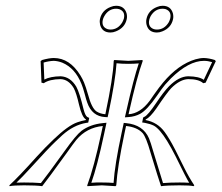

<svg xmlns="http://www.w3.org/2000/svg" viewBox="-20 -639 764 662"><path d="M484.9 -573.2Q491.2 -603.5 522 -615.2Q531.2 -619.1 540.5 -619.1Q568.8 -619.1 576.2 -592.8Q578.6 -582.5 576.7 -573.2Q570.3 -543 539.6 -530.8Q530.3 -526.9 521 -526.9Q492.7 -526.9 485.4 -553.2Q482.9 -563.5 484.9 -573.2ZM324.7 -573.2Q331.1 -603.5 361.8 -615.2Q371.1 -619.1 380.4 -619.1Q408.7 -619.1 416.5 -592.8Q418.9 -582.5 417 -573.2Q410.6 -543 379.4 -530.8Q370.1 -526.9 360.8 -526.9Q332.5 -526.9 325.2 -553.2Q322.8 -563.5 324.7 -573.2ZM210.9 -112.8Q142.1 -17.6 125.5 2.9Q105 0 63 0Q26.9 0 13.2 2.9L12.2 0Q42 -26.9 106.4 -98.6Q136.2 -131.3 164.6 -158.2Q214.4 -206.1 246.6 -217.3Q260.3 -222.2 275.9 -225.1L276.4 -227.1Q262.7 -234.4 252.4 -278.3Q243.7 -316.9 234.4 -335Q216.3 -365.2 189 -366.2Q150.4 -365.7 130.9 -352.1L123 -354L120.1 -428.2L125 -432.1Q149.9 -439 165.5 -439Q220.2 -439 257.3 -378.9Q265.1 -366.2 270 -354Q275.9 -339.8 283.7 -312.5Q295.9 -266.6 312.5 -254.9Q325.2 -246.6 343.3 -245.1L344.2 -250Q369.6 -369.6 372.1 -429.2L374 -432.1Q376 -432.1 422.4 -429.2L470.7 -432.1L472.2 -429.2Q452.1 -374.5 424.3 -250L423.3 -245.1Q463.4 -247.6 496.1 -291.5Q501 -297.9 510.7 -312.5Q530.3 -340.3 542 -354Q594.7 -417 654.3 -434.6Q669.9 -439 683.1 -439Q700.7 -438.5 720.7 -432.1L724.1 -428.2L689 -354L680.7 -352.1Q665.5 -366.2 628.9 -366.2Q600.6 -365.2 570.3 -335Q556.2 -320.3 519 -265.1Q497.6 -234.4 482.4 -227.1L481.9 -225.1Q523.4 -217.3 547.9 -183.6Q555.2 -173.8 564.5 -158.2Q578.6 -135.7 615.2 -60.5Q631.8 -26.9 649.9 0L647.5 2.9Q635.3 0 599.1 0Q557.6 0 535.2 2.9Q526.9 -20.5 499 -112.8Q483.9 -166 471.7 -180.2Q452.6 -200.7 414.6 -204.6L409.2 -179.2Q384.8 -63 380.9 0L378.4 2.9Q376.5 2.9 331.1 0L281.2 2.9L280.8 0Q303.7 -61 329.1 -179.2L334.5 -204.6Q278.8 -199.2 243.2 -156.7Q234.4 -146 210.9 -112.8ZM494.6 -570.8Q489.3 -546.4 510.3 -538.6Q515.6 -537.1 521 -537.1Q546.9 -537.1 562 -562.5Q565.4 -569.3 566.9 -575.2Q572.3 -599.6 551.3 -607.4Q545.9 -608.9 540.5 -608.9Q514.6 -608.9 499.5 -583.5Q496.1 -576.7 494.6 -570.8ZM334.5 -570.8Q329.1 -546.4 350.6 -538.6Q356 -537.1 360.8 -537.1Q386.7 -537.1 401.9 -562.5Q405.3 -569.3 407.2 -575.2Q412.6 -599.6 391.1 -607.4Q385.7 -608.9 380.4 -608.9Q354.5 -608.9 339.8 -583.5Q335.9 -576.7 334.5 -570.8ZM203.1 -118.7Q241.7 -172.9 261.2 -188Q291 -210 333.5 -214.4L347.2 -215.8L338.9 -176.8Q314.9 -64.5 294.9 -8.8Q312 -10.3 331.1 -9.8Q355 -9.8 371.6 -8.3Q375.5 -69.8 399.4 -181.2L406.7 -215.3L415.5 -214.4Q473.6 -208.5 493.7 -162.1Q499 -149.9 508.8 -115.7Q537.1 -22.5 542 -7.8Q567.4 -9.8 599.1 -9.8Q616.7 -9.8 632.3 -8.8Q622.1 -24.9 585.9 -99.1Q571.3 -128.4 556.2 -152.8Q530.3 -194.8 510.7 -205.6Q498 -211.9 480 -215.3L470.2 -216.8L473.6 -233.9L478 -236.3Q490.2 -241.7 519 -284.7Q543.9 -322.3 563 -341.8Q596.7 -375.5 628.9 -376Q666.5 -375.5 682.6 -363.8L711.4 -424.8Q696.8 -429.2 683.1 -429.2Q630.9 -429.2 569.3 -368.7Q558.6 -357.9 549.8 -347.7Q539.1 -335 521 -308.6Q487.3 -259.8 463.4 -246.6Q444.8 -236.8 423.8 -235.4L410.6 -234.4L414.6 -252Q441.4 -371.1 458.5 -420.4Q442.4 -418.9 422.4 -418.9Q398.4 -418.9 381.8 -420.9Q377.9 -361.3 354 -248L351.1 -234.9L342.3 -235.4Q297.4 -237.8 280.8 -285.2Q277.3 -294.4 272.5 -313.5Q265.6 -338.9 260.7 -350.1Q238.8 -404.3 194.8 -422.9Q179.7 -428.7 165.5 -429.2Q148.9 -428.7 130.4 -423.3L132.8 -364.7Q153.3 -375.5 189 -376Q222.7 -374.5 243.2 -339.8Q254.4 -319.3 268.1 -262.2Q273.9 -240.2 280.8 -235.8L287.6 -232.4L284.2 -216.3L277.3 -215.3Q233.9 -208 194.8 -172.9Q185.1 -164.1 171.4 -150.9Q148.4 -129.4 80.1 -54.2Q58.1 -29.8 36.6 -9.3Q50.8 -9.8 63 -9.8Q96.2 -9.8 121.1 -7.8Q138.2 -28.8 203.1 -118.7Z"/></svg>

Font: Linux Biolinum Outline O
Style: Italic
Weight: 400
Italic angle: -12°
Designer: Philipp H. Poll
Foundry: Philipp H. Poll
Version: Version 0.6.2